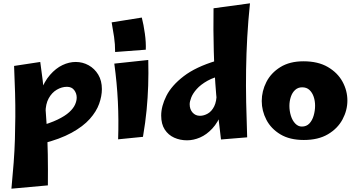

<svg xmlns="http://www.w3.org/2000/svg" viewBox="-20 -833 2148 1159"><path d="M49 306Q57 222 62.5 149Q68 76 70 8Q72 -60 72.5 -128Q73 -196 71 -271.5Q69 -347 65 -435L223 -459Q239 -347 248 -253.5Q257 -160 262 -74.5Q267 11 268.5 98.5Q270 186 269 286ZM235 34 209 -69Q282 -89 327.5 -111Q373 -133 398 -156Q423 -179 433 -201.5Q443 -224 443 -244Q443 -269 428 -289Q413 -309 384 -309Q353 -309 323 -291.5Q293 -274 274 -239.5Q255 -205 255 -154L196 -126Q201 -215 224 -278Q247 -341 282 -381Q317 -421 357 -440Q397 -459 437 -459Q479 -459 515 -439Q551 -419 573 -382.5Q595 -346 595 -295Q595 -253 578.5 -206.5Q562 -160 522 -115Q482 -70 412 -31.5Q342 7 235 34Z M675 -519Q675 -567 668.5 -610.5Q662 -654 654 -698L836 -727Q847 -684 854.5 -630Q862 -576 860 -533ZM843 -7 693 8Q697 -108 691.5 -220Q686 -332 670 -449L875 -471Q877 -389 874.5 -316Q872 -243 865 -169Q858 -95 843 -7Z M1472 -4 1314 9Q1296 -132 1285 -263Q1274 -394 1270.5 -523Q1267 -652 1269 -783L1489 -813Q1478 -707 1472.5 -608.5Q1467 -510 1465.5 -413Q1464 -316 1466 -215.5Q1468 -115 1472 -4ZM1109 14Q1067 14 1031.5 -2Q996 -18 974.5 -51Q953 -84 953 -135Q953 -192 984.5 -254.5Q1016 -317 1089 -373Q1162 -429 1285 -466L1338 -381Q1274 -369 1232.5 -345.5Q1191 -322 1167.5 -295.5Q1144 -269 1134.5 -244.5Q1125 -220 1125 -204Q1125 -173 1142.5 -153.5Q1160 -134 1187 -134Q1211 -134 1234.5 -147.5Q1258 -161 1273 -191Q1288 -221 1288 -272L1347 -304Q1342 -215 1319 -154.5Q1296 -94 1261.5 -57Q1227 -20 1187.5 -3Q1148 14 1109 14Z M1814 12Q1729 12 1672.5 -22Q1616 -56 1588 -110Q1560 -164 1560 -223Q1560 -283 1588 -338Q1616 -393 1672.5 -428Q1729 -463 1812 -463Q1900 -463 1959 -428.5Q2018 -394 2047.5 -340Q2077 -286 2077 -226Q2077 -167 2047.5 -112Q2018 -57 1959.5 -22.5Q1901 12 1814 12ZM1802 -69Q1830 -69 1847.5 -87.5Q1865 -106 1873.5 -135.5Q1882 -165 1882 -195Q1882 -224 1873.5 -249Q1865 -274 1848 -290Q1831 -306 1804 -306Q1779 -306 1761.5 -290Q1744 -274 1735.5 -248Q1727 -222 1727 -194Q1727 -163 1736 -134Q1745 -105 1762.5 -87Q1780 -69 1802 -69Z"/></svg>

Font: Marhey Light SemiBold
Style: Regular
Weight: 600
Version: Version 1.000